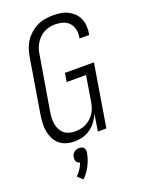

<svg xmlns="http://www.w3.org/2000/svg" viewBox="-178 -825 857 1145"><g transform="rotate(-20 250.0 -252.0)"><path d="M175 8Q148 8 123.5 1Q99 -6 80 -22Q61 -38 50 -60.5Q39 -83 34.5 -108Q30 -133 31.5 -159.5Q33 -186 37 -213L94 -558Q98 -582 106 -606.5Q114 -631 128.5 -653Q143 -675 163.5 -693Q184 -711 207.5 -722.5Q231 -734 256.5 -738.5Q282 -743 307 -743Q332 -743 356 -739.5Q380 -736 400.5 -726Q421 -716 438 -700Q455 -684 464.5 -662.5Q474 -641 476 -617Q478 -593 474 -568L472 -559H411L412 -566Q417 -591 411.5 -615Q406 -639 390.5 -656.5Q375 -674 351.5 -681Q328 -688 303 -688Q285 -688 266.5 -684Q248 -680 231 -671Q214 -662 200.5 -648Q187 -634 177 -618Q167 -602 161.5 -584Q156 -566 154 -549L96 -204Q93 -185 92.5 -166Q92 -147 95.5 -129Q99 -111 107.5 -95Q116 -79 129.5 -68Q143 -57 160.5 -52Q178 -47 198 -47Q215 -47 233 -50.5Q251 -54 267 -62Q283 -70 297 -82.5Q311 -95 321.5 -110.5Q332 -126 337.5 -143Q343 -160 346 -177L373 -341H250L259 -396H443L378 0H324L341 -107Q331 -83 314.5 -60.5Q298 -38 275.5 -22Q253 -6 226.5 1Q200 8 175 8ZM146 239 114 209Q130 194 142 175.5Q154 157 161 137Q154 136 148.5 132Q143 128 139.5 122.5Q136 117 135.5 110Q135 103 136 96Q137 87 141 79Q145 71 152 65Q159 59 168 56.5Q177 54 185 54Q193 54 201 56.5Q209 59 214 65Q219 71 220 79Q221 87 220 96Q213 135 194.5 172.5Q176 210 146 239Z"/></g></svg>

Font: Iosevka Light Oblique
Style: Regular
Weight: 300
Italic angle: -9°
Monospace: yes
Designer: Belleve Invis
Foundry: Belleve Invis
Version: Version 32.5.0; ttfautohint (v1.8.4)